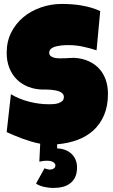

<svg xmlns="http://www.w3.org/2000/svg" viewBox="-20 -724 572 970"><path d="M369.1 122.1Q369.1 150.4 360.1 169.9Q351.1 189.5 335 201.9Q318.8 214.4 296.9 220Q274.9 225.6 249 225.6Q239.7 225.6 228 224.4Q216.3 223.1 204.3 220.5Q192.4 217.8 181.2 213.6Q169.9 209.5 162.1 203.1L205.1 126Q210.9 128.9 218.8 130.9Q226.6 132.8 233.4 132.8Q242.2 132.8 251 127.7Q259.8 122.6 259.8 112.3Q259.8 105 255.4 100.3Q251 95.7 244.4 92.8Q237.8 89.8 230.5 88.9Q223.1 87.9 217.8 87.9Q208 87.9 198.2 89.1Q188.5 90.3 178.7 92.8L183.1 2Q161.1 -2 138.2 -8.8Q115.2 -15.6 93 -23.7Q70.8 -31.7 50.3 -40.5Q29.8 -49.3 13.7 -56.6L35.2 -248Q76.7 -223.1 127.2 -210.2Q177.7 -197.3 226.6 -197.3Q235.8 -197.3 249 -198Q262.2 -198.7 274.2 -202.4Q286.1 -206.1 294.4 -213.4Q302.7 -220.7 302.7 -234.4Q302.7 -243.7 296.9 -250.2Q291 -256.8 281.7 -261Q272.5 -265.1 260.7 -267.3Q249 -269.5 237.8 -270.5Q226.6 -271.5 216.8 -271.5H216.3Q216.3 -271.5 216.3 -271.5Q216.3 -271.5 216.3 -271.5Q216.3 -271.5 216.3 -271.5Q216.3 -271.5 216.3 -271.5Q216.3 -271.5 216.3 -271.5Q216.3 -271.5 216.3 -271.5H214.8Q214.8 -271.5 214.8 -271.5Q214.8 -271.5 214.8 -271.5Q214.8 -271.5 214.8 -271.5Q214.8 -271.5 214.8 -271.5Q214.8 -271.5 214.8 -271.5Q214.8 -271.5 214.4 -271.5Q214.4 -271.5 214.4 -271.5Q214.4 -271.5 214.4 -271.5Q214.4 -271.5 214.4 -271.5Q214.4 -271.5 214.4 -271.5Q214.4 -271.5 214.4 -271.5Q214.4 -271.5 214.4 -271.5Q214.4 -271.5 214.4 -271.5Q214.4 -271.5 214.4 -271.5H212.9Q212.9 -271.5 212.9 -271.5Q212.9 -271.5 212.9 -271.5Q212.9 -271.5 212.9 -271.5Q212.9 -271.5 212.9 -271.5Q212.9 -271.5 212.9 -271.5H211.9Q211.9 -271.5 211.9 -271.5Q211.9 -271.5 211.9 -271.5Q211.9 -271.5 211.9 -271.5Q211.9 -271.5 211.9 -271.5Q211.9 -271.5 211.9 -271.5Q211.9 -271.5 211.9 -271.5H201.2Q159.2 -271.5 124.8 -284.7Q90.3 -297.9 65.7 -322Q41 -346.2 27.3 -380.6Q13.7 -415 13.7 -457Q13.7 -514.6 36.9 -560.3Q60.1 -606 98.9 -637.9Q137.7 -669.9 188 -687Q238.3 -704.1 292 -704.1Q315.9 -704.1 341.3 -702.4Q366.7 -700.7 391.8 -696.3Q417 -691.9 440.9 -685.1Q464.8 -678.2 486.3 -668L467.8 -469.7Q434.6 -481 398.2 -488.5Q361.8 -496.1 327.1 -496.1Q320.8 -496.1 310.8 -495.8Q300.8 -495.6 289.8 -494.4Q278.8 -493.2 267.6 -490.7Q256.3 -488.3 247.6 -484.1Q238.8 -480 233.6 -473.4Q228.5 -466.8 228.5 -458.5Q228.5 -458.5 228.5 -458.5Q228.5 -458.5 228.5 -458.5Q228.5 -458.5 228.5 -458Q228.5 -458 228.5 -458Q228.5 -458 228.5 -458Q228.5 -458 228.5 -458Q228.5 -458 228.5 -458Q228.5 -458 228.5 -458V-457.5Q228.5 -457.5 228.5 -457.5Q228.5 -457.5 228.5 -457.5Q228.5 -457.5 228.5 -457.5Q228.5 -457.5 228.5 -457.5Q228.5 -457.5 228.5 -457Q228.5 -457 228.5 -457Q228.5 -457 228.5 -457Q228.5 -457 228.5 -457Q229 -446.3 236.6 -440.4Q244.1 -434.6 256.1 -431.9Q268.1 -429.2 282.5 -429.2Q296.9 -429.2 311 -429.9Q325.2 -430.7 335 -431.2Q344.7 -431.6 350.6 -431.6Q350.6 -431.6 350.6 -431.6Q350.6 -431.6 351.1 -431.6Q351.1 -431.6 351.1 -431.6Q351.1 -431.6 351.1 -431.6Q351.1 -431.6 351.1 -431.6H351.6Q351.6 -431.6 351.6 -431.6H352.1Q352.1 -431.6 352.1 -431.6Q352.1 -431.6 352.5 -431.6Q352.5 -431.6 352.5 -431.6Q352.5 -431.6 352.5 -431.6Q352.5 -431.6 352.5 -431.6H353Q353 -431.6 353 -431.6Q353 -431.6 353 -431.6Q353 -431.6 353 -431.6Q353 -431.6 353 -431.6Q353 -431.6 353 -431.6Q353 -431.6 353.5 -431.6Q353.5 -431.6 353.5 -431.6Q353.5 -431.6 353.5 -431.6Q353.5 -431.6 353.5 -431.6Q353.5 -431.6 353.5 -431.6Q353.5 -431.6 353.5 -431.6Q353.5 -431.6 354 -431.6Q354 -431.6 354 -431.6H357.4Q396.5 -429.2 427.7 -415Q459 -400.9 480.7 -377.4Q502.4 -354 513.9 -321.5Q525.4 -289.1 525.4 -250Q525.4 -188.5 505.9 -142.6Q486.3 -96.7 451.9 -65.4Q417.5 -34.2 370.4 -16.8Q323.2 0.5 268.6 4.9V25.4Q290 26.4 308.6 33.2Q327.1 40 340.6 52.5Q354 64.9 361.6 82.5Q369.1 100.1 369.1 122.1ZM209.5 -271.5Q209.5 -271.5 209.5 -271.5Q209.5 -271.5 209.5 -271.5Q209.5 -271.5 209.5 -271.5Z"/></svg>

Font: Luckiest Guy
Style: Regular
Weight: 400
Designer: Astigmatic (AOETI)
Foundry: Astigmatic (AOETI)
Version: Version 1.000